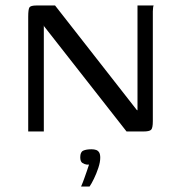

<svg xmlns="http://www.w3.org/2000/svg" viewBox="-20 -480 664 701"><path d="M83 0V-419Q83 -446 87.5 -453Q92 -460 114 -460H181L479 -79L482 -77V-460H541Q540 -459 539 -452.5Q538 -446 538 -438.5Q538 -431 538 -424V-38Q538 -12 531.5 -6Q525 0 504 0H442L141 -384L140 -388V0ZM276 201Q283 185 288 170.5Q293 156 297.5 143.5Q302 131 305 121Q303 121 301 121Q299 121 297 121Q289 120 281 115Q273 110 273 94Q273 75 284 70Q295 65 314 65Q324 65 331 67.5Q338 70 342 76.5Q346 83 346 96Q346 112 339 133Q332 154 323 172.5Q314 191 307 201Z"/></svg>

Font: Genos
Style: Regular
Weight: 400
Designer: Robert E. Leuschke
Foundry: Robert E. Leuschke
Version: Version 1.010